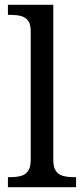

<svg xmlns="http://www.w3.org/2000/svg" viewBox="-20 -780 350 800"><path d="M13 0V-42H26Q49 -42 67.5 -47Q86 -52 97 -67.5Q108 -83 108 -114V-650Q108 -680 96.5 -694.5Q85 -709 66.5 -713.5Q48 -718 26 -718H13V-760H202V-114Q202 -83 213 -67.5Q224 -52 243 -47Q262 -42 284 -42H297V0Z"/></svg>

Font: Noto Serif Tamil
Style: Italic
Weight: 400
Italic angle: -12°
Designer: Indian Type Foundry, Tom Grace, and the Monotype Design Team
Foundry: Monotype Imaging Inc.
Version: Version 2.003